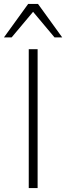

<svg xmlns="http://www.w3.org/2000/svg" viewBox="-41 -955 336 975"><path d="M105 0V-705H150V0ZM-21 -765 102 -935H152L275 -765H236L127 -895L18 -765Z"/></svg>

Font: Nunito Sans 10pt ExtraLight
Style: Regular
Weight: 250
Designer: Vernon Adams
Foundry: Vernon Adams
Version: Version 3.101;gftools[0.9.27]